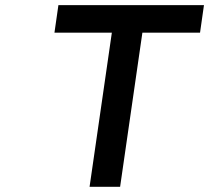

<svg xmlns="http://www.w3.org/2000/svg" viewBox="-20 -720 806 740"><path d="M189.9 -594.2 205.1 -700.2H766.1L751 -594.2H528.8L442.9 0H325.2L411.1 -594.2Z"/></svg>

Font: Trueno
Style: Italic
Weight: 400
Designer: Julieta Ulanovsky
Foundry: Julieta Ulanovsky
Version: Version 3.001b | FøM Fix